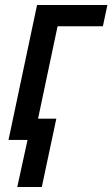

<svg xmlns="http://www.w3.org/2000/svg" viewBox="-20 -559 449 767"><path d="M49 188 90 0H14L128 -539H409L391 -454H210L132 -85H205L147 188Z"/></svg>

Font: Noto Sans SemiCondensed Medium
Style: Italic
Weight: 500
Width: 4
Italic angle: -12°
Designer: Monotype Design Team
Foundry: Monotype Imaging Inc.
Version: Version 2.013; ttfautohint (v1.8.4.7-5d5b)